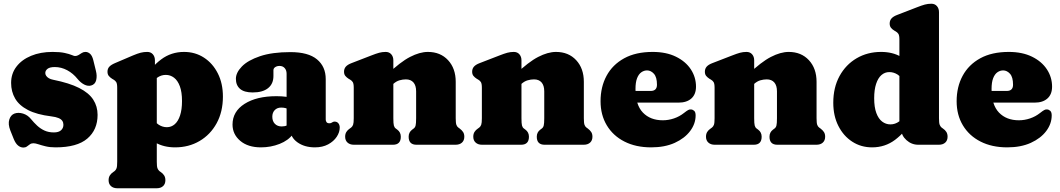

<svg xmlns="http://www.w3.org/2000/svg" viewBox="-20 -775 5678 1028"><path d="M273.5 -416Q246.5 -416 234.5 -406.5Q222.5 -397 222.5 -384Q222.5 -376 227.5 -368.8Q232.5 -361.5 241.8 -356Q251 -350.5 264.5 -348Q351.5 -330.5 403.8 -304Q456 -277.5 479.2 -241.5Q502.5 -205.5 502.5 -160Q502.5 -80 447.5 -33Q392.5 14 277.5 14Q247.5 14 224.8 8.5Q202 3 185.8 -2.5Q169.5 -8 158.5 -8Q147.5 -8 139.8 -2.2Q132 3.5 124.2 9.2Q116.5 15 105.5 15Q90 15 76.8 4.2Q63.5 -6.5 53.5 -31L35.5 -76Q22 -110.5 29.8 -135Q37.5 -159.5 57.5 -167Q78.5 -174.5 103.5 -166.8Q128.5 -159 145.5 -138Q161.5 -118.5 179 -102.2Q196.5 -86 218.2 -76Q240 -66 268.5 -66Q294 -66 306.8 -77.5Q319.5 -89 319.5 -107Q319.5 -119 313.5 -128Q307.5 -137 293.2 -143Q279 -149 254.5 -152Q177 -161.5 129.8 -186Q82.5 -210.5 61 -247.5Q39.5 -284.5 39.5 -331Q39.5 -381 68 -418.2Q96.5 -455.5 146.5 -476.2Q196.5 -497 261.5 -497Q301.5 -497 326.2 -491.5Q351 -486 364 -480.5Q377 -475 381.5 -475Q392 -475 400.8 -480.5Q409.5 -486 418.2 -491.5Q427 -497 437.5 -497Q451 -497 462.2 -487Q473.5 -477 479.5 -453L493.5 -396Q500.5 -369 495 -346Q489.5 -323 467.5 -317Q450.5 -312.5 431.2 -322.2Q412 -332 395.5 -352Q371.5 -382 339.8 -399Q308 -416 273.5 -416Z M809.5 -452V-407L819.5 -388V91Q819.5 116.5 823.2 126Q827 135.5 833.5 141L840.5 146Q852.5 154 859 164.5Q865.5 175 865.5 190Q865.5 210 853 221.5Q840.5 233 818.5 233H608.5Q587 233 574.2 221.5Q561.5 210 561.5 190Q561.5 175 568 164.5Q574.5 154 586.5 146L593.5 141Q600.5 135.5 604 126Q607.5 116.5 607.5 91V-305Q607.5 -327.5 602 -335.8Q596.5 -344 587.5 -349L580.5 -353Q569.5 -360 562.5 -368.5Q555.5 -377 555.5 -391Q555.5 -407 565 -417.5Q574.5 -428 595.5 -437L691.5 -478Q716.5 -488.5 733.2 -492.8Q750 -497 768.5 -497Q787.5 -497 798.5 -484.2Q809.5 -471.5 809.5 -452ZM782.5 -307 746.5 -347Q789.5 -417 843 -457Q896.5 -497 965.5 -497Q1025 -497 1072 -466.5Q1119 -436 1146.2 -382.2Q1173.5 -328.5 1173.5 -258Q1173.5 -176.5 1140 -115.2Q1106.5 -54 1048.5 -20Q990.5 14 917.5 14Q857 14 811.8 -11.8Q766.5 -37.5 733.5 -90L790.5 -156Q809.5 -120 830 -107Q850.5 -94 873.5 -94Q897.5 -94 915.8 -110Q934 -126 944.2 -157.2Q954.5 -188.5 954.5 -234Q954.5 -282 943 -313Q931.5 -344 911.8 -359Q892 -374 867.5 -374Q842 -374 820.5 -358.2Q799 -342.5 782.5 -307Z M1534.5 -82.5V-95.5L1514.5 -99V-380Q1514.5 -399 1504.2 -410.5Q1494 -422 1476.5 -422Q1463.5 -422 1453.8 -415.8Q1444 -409.5 1444 -399V-368Q1444 -326 1415.2 -303Q1386.5 -280 1333 -280Q1287.5 -280 1265.2 -299.2Q1243 -318.5 1243 -353Q1243 -386 1275 -419Q1307 -452 1372 -474Q1437 -496 1535 -496Q1630.5 -496 1677.2 -457.2Q1724 -418.5 1724 -351.5V-135Q1724 -127.5 1728.2 -121.2Q1732.5 -115 1743 -115Q1749 -115 1752.5 -116.5Q1756 -118 1759 -120Q1761.5 -121.5 1764.2 -122.8Q1767 -124 1771 -124Q1784.5 -124 1791.8 -114.8Q1799 -105.5 1799 -92Q1799 -67 1782.8 -42.5Q1766.5 -18 1736.8 -2Q1707 14 1666 14Q1610 14 1572.2 -13.2Q1534.5 -40.5 1534.5 -82.5ZM1225 -108Q1225 -178 1289.5 -219Q1354 -260 1460 -260Q1489 -260 1511.8 -256.8Q1534.5 -253.5 1548.5 -247L1527.5 -188.5Q1517.5 -194 1507.5 -196.5Q1497.5 -199 1485.5 -199Q1464 -199 1451 -185.5Q1438 -172 1438 -150Q1438 -126 1451.8 -112Q1465.5 -98 1488.5 -98Q1504.5 -98 1517 -103.8Q1529.5 -109.5 1535.5 -116L1548.5 -57Q1524 -23 1477 -4.5Q1430 14 1377 14Q1307.5 14 1266.2 -21Q1225 -56 1225 -108Z M2086 -452V-142Q2086 -113.5 2088.8 -103Q2091.5 -92.5 2099 -87L2107 -81Q2126 -67 2126 -43Q2126 0 2084 0H1875Q1853.5 0 1840.8 -11.5Q1828 -23 1828 -43Q1828 -58 1834.5 -68.5Q1841 -79 1853 -87L1860 -92Q1867 -97.5 1870.5 -107Q1874 -116.5 1874 -142V-305Q1874 -327.5 1868.5 -335.8Q1863 -344 1854 -349L1847 -353Q1836 -360 1829 -368.5Q1822 -377 1822 -391Q1822 -407 1831.5 -418Q1841 -429 1862 -437L1968 -478Q1993.5 -488 2010 -492.5Q2026.5 -497 2045 -497Q2064 -497 2075 -484.2Q2086 -471.5 2086 -452ZM2068 -310 2030 -354 2053 -376Q2123.5 -443.5 2175.5 -470.2Q2227.5 -497 2271 -497Q2338 -497 2379 -452.8Q2420 -408.5 2420 -337V-142Q2420 -116.5 2423.5 -106.8Q2427 -97 2434 -92L2441 -87Q2453 -78 2459.5 -68Q2466 -58 2466 -43Q2466 -23 2453.5 -11.5Q2441 0 2419 0H2210Q2168 0 2168 -43Q2168 -67 2187 -81L2195 -87Q2202.5 -92.5 2205.2 -103Q2208 -113.5 2208 -142V-286Q2208 -317 2193.8 -333.5Q2179.5 -350 2153 -350Q2136.5 -350 2119 -345Q2101.5 -340 2085 -325Z M2772 -452V-142Q2772 -113.5 2774.8 -103Q2777.5 -92.5 2785 -87L2793 -81Q2812 -67 2812 -43Q2812 0 2770 0H2561Q2539.5 0 2526.8 -11.5Q2514 -23 2514 -43Q2514 -58 2520.5 -68.5Q2527 -79 2539 -87L2546 -92Q2553 -97.5 2556.5 -107Q2560 -116.5 2560 -142V-305Q2560 -327.5 2554.5 -335.8Q2549 -344 2540 -349L2533 -353Q2522 -360 2515 -368.5Q2508 -377 2508 -391Q2508 -407 2517.5 -418Q2527 -429 2548 -437L2654 -478Q2679.5 -488 2696 -492.5Q2712.5 -497 2731 -497Q2750 -497 2761 -484.2Q2772 -471.5 2772 -452ZM2754 -310 2716 -354 2739 -376Q2809.5 -443.5 2861.5 -470.2Q2913.5 -497 2957 -497Q3024 -497 3065 -452.8Q3106 -408.5 3106 -337V-142Q3106 -116.5 3109.5 -106.8Q3113 -97 3120 -92L3127 -87Q3139 -78 3145.5 -68Q3152 -58 3152 -43Q3152 -23 3139.5 -11.5Q3127 0 3105 0H2896Q2854 0 2854 -43Q2854 -67 2873 -81L2881 -87Q2888.5 -92.5 2891.2 -103Q2894 -113.5 2894 -142V-286Q2894 -317 2879.8 -333.5Q2865.5 -350 2839 -350Q2822.5 -350 2805 -345Q2787.5 -340 2771 -325Z M3706.5 -311Q3706.5 -270 3681.8 -247.8Q3657 -225.5 3612.5 -225.5H3331V-288H3463.5Q3497.5 -288 3497.5 -321.5Q3497.5 -362 3481.2 -380Q3465 -398 3444.5 -398Q3428 -398 3413.8 -388Q3399.5 -378 3391 -356.2Q3382.5 -334.5 3382.5 -298.5Q3382.5 -213.5 3422.2 -172.2Q3462 -131 3528.5 -131Q3559 -131 3588.5 -141Q3618 -151 3642 -170Q3656.5 -181.5 3664.5 -185.8Q3672.5 -190 3680 -189Q3689 -188.5 3696.8 -181.5Q3704.5 -174.5 3704.5 -157Q3704.5 -112.5 3675.2 -73.5Q3646 -34.5 3592.8 -10.2Q3539.5 14 3466.5 14Q3384.5 14 3323.5 -17Q3262.5 -48 3229 -103.8Q3195.5 -159.5 3195.5 -233Q3195.5 -309.5 3227.5 -369Q3259.5 -428.5 3321.8 -462.8Q3384 -497 3474.5 -497Q3547 -497 3599 -471.5Q3651 -446 3678.8 -403.8Q3706.5 -361.5 3706.5 -311Z M4018 -452V-142Q4018 -113.5 4020.8 -103Q4023.5 -92.5 4031 -87L4039 -81Q4058 -67 4058 -43Q4058 0 4016 0H3807Q3785.5 0 3772.8 -11.5Q3760 -23 3760 -43Q3760 -58 3766.5 -68.5Q3773 -79 3785 -87L3792 -92Q3799 -97.5 3802.5 -107Q3806 -116.5 3806 -142V-305Q3806 -327.5 3800.5 -335.8Q3795 -344 3786 -349L3779 -353Q3768 -360 3761 -368.5Q3754 -377 3754 -391Q3754 -407 3763.5 -418Q3773 -429 3794 -437L3900 -478Q3925.5 -488 3942 -492.5Q3958.5 -497 3977 -497Q3996 -497 4007 -484.2Q4018 -471.5 4018 -452ZM4000 -310 3962 -354 3985 -376Q4055.5 -443.5 4107.5 -470.2Q4159.5 -497 4203 -497Q4270 -497 4311 -452.8Q4352 -408.5 4352 -337V-142Q4352 -116.5 4355.5 -106.8Q4359 -97 4366 -92L4373 -87Q4385 -78 4391.5 -68Q4398 -58 4398 -43Q4398 -23 4385.5 -11.5Q4373 0 4351 0H4142Q4100 0 4100 -43Q4100 -67 4119 -81L4127 -87Q4134.5 -92.5 4137.2 -103Q4140 -113.5 4140 -142V-286Q4140 -317 4125.8 -333.5Q4111.5 -350 4085 -350Q4068.5 -350 4051 -345Q4033.5 -340 4017 -325Z M4805.5 -106 4795.5 -108V-563Q4795.5 -585.5 4790 -593.8Q4784.5 -602 4775.5 -607L4768.5 -611Q4757.5 -617.5 4750.5 -626.2Q4743.5 -635 4743.5 -649Q4743.5 -665 4753 -676Q4762.5 -687 4783.5 -695L4889.5 -736Q4915 -746 4931.5 -750.5Q4948 -755 4966.5 -755Q4985.5 -755 4996.5 -742.2Q5007.5 -729.5 5007.5 -710V-142Q5007.5 -116.5 5011.2 -107Q5015 -97.5 5021.5 -92L5028.5 -87Q5040.5 -79 5047 -68.5Q5053.5 -58 5053.5 -43Q5053.5 -23 5041 -11.5Q5028.5 0 5006.5 0H4896.5Q4860.5 0 4833 -25Q4805.5 -50 4805.5 -83ZM4441.5 -225Q4441.5 -306.5 4475 -367.8Q4508.5 -429 4566.5 -463Q4624.5 -497 4697.5 -497Q4758.5 -497 4803.5 -471.2Q4848.5 -445.5 4881.5 -393L4824.5 -327Q4806 -363 4785.5 -376Q4765 -389 4741.5 -389Q4717.5 -389 4699.2 -373Q4681 -357 4670.8 -325.8Q4660.5 -294.5 4660.5 -249Q4660.5 -201 4672 -170Q4683.5 -139 4703.2 -124Q4723 -109 4747.5 -109Q4773 -109 4794.5 -125Q4816 -141 4832.5 -176L4868.5 -136Q4826 -66.5 4772.2 -26.2Q4718.5 14 4649.5 14Q4590 14 4543 -16.5Q4496 -47 4468.8 -100.8Q4441.5 -154.5 4441.5 -225Z M5613 -311Q5613 -270 5588.2 -247.8Q5563.5 -225.5 5519 -225.5H5237.5V-288H5370Q5404 -288 5404 -321.5Q5404 -362 5387.8 -380Q5371.5 -398 5351 -398Q5334.5 -398 5320.2 -388Q5306 -378 5297.5 -356.2Q5289 -334.5 5289 -298.5Q5289 -213.5 5328.8 -172.2Q5368.5 -131 5435 -131Q5465.5 -131 5495 -141Q5524.5 -151 5548.5 -170Q5563 -181.5 5571 -185.8Q5579 -190 5586.5 -189Q5595.5 -188.5 5603.2 -181.5Q5611 -174.5 5611 -157Q5611 -112.5 5581.8 -73.5Q5552.5 -34.5 5499.2 -10.2Q5446 14 5373 14Q5291 14 5230 -17Q5169 -48 5135.5 -103.8Q5102 -159.5 5102 -233Q5102 -309.5 5134 -369Q5166 -428.5 5228.2 -462.8Q5290.5 -497 5381 -497Q5453.5 -497 5505.5 -471.5Q5557.5 -446 5585.2 -403.8Q5613 -361.5 5613 -311Z"/></svg>

Font: Fraunces SuperSoft
Style: Regular
Weight: 900
Version: Version 1.000;[b76b70a41]